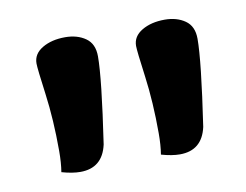

<svg xmlns="http://www.w3.org/2000/svg" viewBox="-43 -791 481 376"><g transform="rotate(-10 197.5 -603.5)"><path d="M240 -695Q240 -714 258.5 -725Q277 -736 304 -736Q328 -736 344.5 -724.5Q361 -713 361 -688Q361 -644 342 -516Q332 -471 288 -471Q272 -471 251 -477Q254 -495 254 -519Q254 -581 247 -633Q240 -685 240 -695ZM42 -695Q42 -714 60.5 -725Q79 -736 106 -736Q130 -736 146.5 -724.5Q163 -713 163 -688Q163 -644 144 -516Q134 -471 90 -471Q74 -471 53 -477Q56 -495 56 -519Q56 -581 49 -633Q42 -685 42 -695Z"/></g></svg>

Font: Overlock
Style: Bold
Weight: 700
Designer: Dario Muhafara
Foundry: Dario Manuel Muhafara
Version: Version 1.001